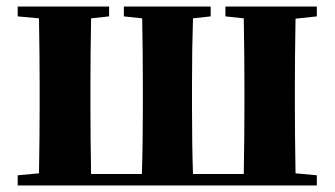

<svg xmlns="http://www.w3.org/2000/svg" viewBox="-20 -566 1021 586"><path d="M882 -509Q880 -393 880 -308V-238Q880 -153 882 -37L947 -31V0H34V-31L99 -37Q101 -153 101 -238V-308Q101 -392 99 -510L34 -516V-546H313V-516L258 -510Q256 -392 256 -308V-238Q256 -151 258 -35H413Q416 -122 416 -238V-308Q416 -394 414 -510L358 -516V-546H623V-516L569 -510Q566 -422 566 -308V-238Q566 -122 569 -35H724Q726 -151 726 -238V-308Q726 -392 724 -510L668 -516V-546H947V-516Z"/></svg>

Font: Source Han Serif CN Heavy
Style: Regular
Weight: 900
Designer: Ryoko NISHIZUKA  (kana & ideographs); Frank Grießhammer (Latin, Greek & Cyrillic); Wenlong ZHANG  (bopomofo); Sandoll Co
Foundry: Adobe Systems Incorporated
Version: Version 1.000;PS 1;hotconv 16.6.53;makeotf.lib2.5.65590